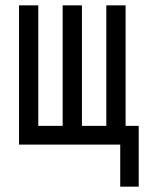

<svg xmlns="http://www.w3.org/2000/svg" viewBox="-20 -540 540 717"><path d="M429 157V0H51V-520H123V-70H214V-520H286V-70H377V-520H449V-70H498V157Z"/></svg>

Font: Iosevka Fixed
Style: Regular
Weight: 400
Monospace: yes
Designer: Belleve Invis
Foundry: Belleve Invis
Version: Version 33.2.4